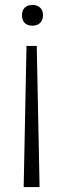

<svg xmlns="http://www.w3.org/2000/svg" viewBox="-20 -557 256 777"><path d="M111 -537Q131 -537 142.5 -526Q154 -515 154 -495Q154 -476 142.5 -464.5Q131 -453 111 -453Q91 -453 80 -464Q69 -475 69 -495Q69 -515 80 -526Q91 -537 111 -537ZM87 -371H129V-357L140 190V200H76V190L87 -357Z"/></svg>

Font: Encode Sans Narrow
Style: Light
Weight: 300
Designer: Pablo Impallari, Andres Torresi
Foundry: Pablo Impallari, Andres Torresi
Version: Version 1.000; ttfautohint (v1.00) -l 8 -r 50 -G 200 -x 14 -